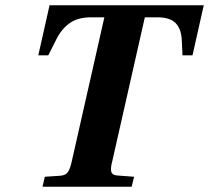

<svg xmlns="http://www.w3.org/2000/svg" viewBox="-20 -712 797 732"><path d="M126 -501 168.9 -691.9H756.8L713.9 -501H675.8L672.9 -562Q670.4 -603 648.9 -624.5Q627.4 -646 580.1 -646H532.2L408.2 -98.1Q400.9 -71.3 404.1 -57.9Q407.2 -44.4 426.8 -43L491.2 -38.1L481.9 0H142.1L150.9 -38.1L210 -42Q230 -43.5 238.8 -55.9Q247.6 -68.4 253.9 -98.1L377.9 -646H326.2Q278.3 -646 247.1 -624.8Q215.8 -603.5 194.8 -562L164.1 -501Z"/></svg>

Font: Linguistics Pro
Style: Bold Italic
Weight: 700
Italic angle: -12°
Designer: Stefan Peev, Context Ltd
Foundry: Stefan Peev, Context Ltd
Version: Version 001.000